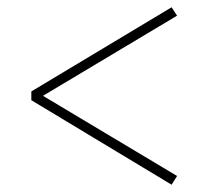

<svg xmlns="http://www.w3.org/2000/svg" viewBox="-20 -598 573 527"><path d="M66 -323V-347L451 -578L466 -555L98 -335L466 -115L451 -91Z"/></svg>

Font: Source Serif 4 SmText ExtraLight
Style: Regular
Weight: 200
Designer: Frank Grießhammer
Foundry: Adobe
Version: Version 4.005;hotconv 1.1.0;makeotfexe 2.6.0